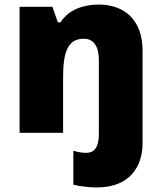

<svg xmlns="http://www.w3.org/2000/svg" viewBox="-20 -583 710 843"><path d="M405 240C553 240 606 145 606 45V-360C606 -502 520 -563 413 -563C347 -563 281 -541 246 -485H234L210 -553H66V0H257V-242C257 -352 276 -413 348 -413C390 -413 414 -381 414 -320V5C414 72 388 88 359 88C338 88 324 85 302 79V228C328 235 375 240 405 240Z"/></svg>

Font: Noto Sans Malayalam Black
Style: Regular
Weight: 900
Designer: Jelle Bosma - Monotype Design Team
Foundry: Monotype Imaging Inc.
Version: Version 2.104